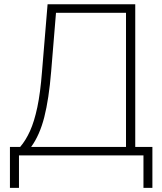

<svg xmlns="http://www.w3.org/2000/svg" viewBox="-20 -748 781 924"><path d="M27.8 156.2V-41H77.1Q104 -72.3 124.5 -117.7Q145 -163.1 159.7 -232.2Q174.3 -301.3 182.1 -402.8L209 -727.5H630.9V-41H713.4V156.2H670.4V0H71.3V156.2ZM129.9 -41H586.4V-686.5H249.5L226.1 -402.8Q215.3 -271.5 193.1 -184.3Q170.9 -97.2 129.9 -41Z"/></svg>

Font: Inter Display ExtraLight
Style: Regular
Weight: 200
Designer: Rasmus Andersson
Foundry: rsms
Version: Version 4.000;git-a52131595